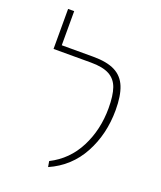

<svg xmlns="http://www.w3.org/2000/svg" viewBox="-138 -822 770 920"><g transform="rotate(20 247.0 -361.5)"><path d="M213 -18Q302 -63 348 -153Q394 -243 394 -353Q394 -418 380.5 -456Q367 -494 333.5 -512Q300 -530 240 -530H49V-734H80V-560H241Q311 -560 352 -539Q393 -518 411 -473.5Q429 -429 429 -356Q429 -233 375.5 -134Q322 -35 218 11Z"/></g></svg>

Font: FiraGO UltraLight
Style: Regular
Weight: 200
Designer: bBox Type
Foundry: bBox Type GmbH
Version: Version 1.001